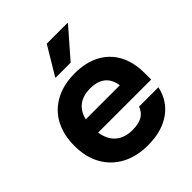

<svg xmlns="http://www.w3.org/2000/svg" viewBox="-202 -838 971 971"><g transform="rotate(-45 283.5 -353.0)"><path d="M293.3 10Q212.5 10 152.5 -22.1Q92.5 -54.2 60 -112.9Q27.5 -171.7 27.5 -251.7Q27.5 -331.7 59.2 -389.6Q90.8 -447.5 149.6 -478.8Q208.3 -510 288.3 -510Q366.7 -510 422.9 -480Q479.2 -450 509.2 -394.2Q539.2 -338.3 539.2 -260.8V-214.2H160Q168.3 -158.3 202.5 -129.2Q236.7 -100 292.5 -100Q336.7 -100 362.5 -115Q388.3 -130 399.2 -160.8H537.5Q520.8 -80.8 456.7 -35.4Q392.5 10 293.3 10ZM163.3 -305.8H406.7Q400 -353.3 370 -377.1Q340 -400.8 289.2 -400.8Q238.3 -400.8 206.2 -376.7Q174.2 -352.5 163.3 -305.8ZM204.2 -562.5V-565.8L294.2 -715.8H442.5V-712.5L311.7 -562.5Z"/></g></svg>

Font: Funnel Display Light
Style: Bold
Weight: 700
Version: Version 1.000